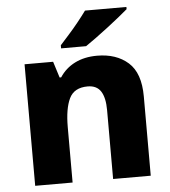

<svg xmlns="http://www.w3.org/2000/svg" viewBox="-54 -815 767 864"><g transform="rotate(-5 329.5 -383.0)"><path d="M398 -559Q485 -559 538.5 -511.5Q592 -464 592 -358V0H422V-311Q422 -367 403.5 -396Q385 -425 344 -425Q283 -425 261 -379.5Q239 -334 239 -250V0H70V-549H199L222 -476H229Q255 -516 298 -537.5Q341 -559 398 -559ZM549 -756Q533 -742 508 -722Q483 -702 454.5 -680Q426 -658 399 -638.5Q372 -619 353 -606H240V-620Q256 -638 279 -663.5Q302 -689 324 -716.5Q346 -744 362 -766H549Z"/></g></svg>

Font: Noto Sans Meetei Mayek ExtraBold
Style: Regular
Weight: 800
Designer: Monotype Design Team and Neelakash Kshetrimayum
Foundry: Monotype Imaging Inc.
Version: Version 2.002; ttfautohint (v1.8.4.7-5d5b)